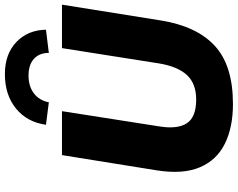

<svg xmlns="http://www.w3.org/2000/svg" viewBox="-116 -868 995 804"><g transform="rotate(-90 382.0 -466.5)"><path d="M53 0ZM348 11Q250 11 181.5 -23Q113 -57 83 -127.5Q53 -198 70 -307L134 -705H318L254 -296Q242 -221 267.5 -182Q293 -143 367 -143Q433 -143 469 -181.5Q505 -220 518 -299L582 -705H764L698 -292Q674 -141 591.5 -65Q509 11 348 11ZM355 -760 261 -772Q272 -851 329 -897.5Q386 -944 473 -944Q558 -944 608 -895.5Q658 -847 659 -772L562 -760Q562 -800 537 -822.5Q512 -845 467 -845Q422 -845 392.5 -822.5Q363 -800 355 -760Z"/></g></svg>

Font: Winston ExtraBold
Style: Italic
Weight: 800
Italic angle: -9°
Designer: Original fonts by Vernon Adams / Changes by Cristiano Sobral
Foundry: Original fonts by Vernon Adams / Changes by Cristiano Sobral
Version: Version 2.503;July 17, 2020;FontCreator 13.0.0.2655 64-bit